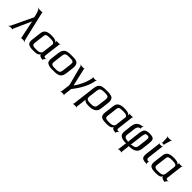

<svg xmlns="http://www.w3.org/2000/svg" viewBox="327 -2289 4075 4075"><g transform="rotate(45 2365.0 -251.5)"><path d="M289 -700H224C207 -700 185 -708 175 -715L172 -712C183 -705 200 -689 206 -673C224 -633 236 -599 241 -573L255 -515C255 -513 257 -506 258 -506L259 -510C258 -510 254 -503 254 -501L28 -27C21 -12 4 5 -5 12L-4 15C7 8 29 0 44 0H88C94 0 103 5 105 8L109 6C107 2 107 -8 109 -14L283 -406H288L369 -14C370 -8 368 2 364 6L368 8C370 5 381 0 386 0H439C454 0 474 8 483 15L486 12C477 5 464 -12 460 -27L306 -687C305 -692 307 -702 310 -705L307 -708C304 -704 294 -700 289 -700Z M997 -103 1041 -464C1042 -473 1050 -488 1056 -493L1054 -495C1048 -490 1032 -484 1023 -484H975C966 -484 952 -490 948 -495L946 -493C950 -488 954 -473 953 -464L952 -457C952 -454 947 -448 948 -446L951 -447C951 -449 945 -450 943 -452C924 -485 850 -494 800 -494C677 -494 600 -468 587 -357L561 -144C553 -85 563 -45 589 -23C615 -1 663 10 733 10C777 10 811 8 835 3C872 -6 884 -13 898 -35C903 -43 909 -54 909 -61L905 -60C905 -54 910 -41 914 -34C926 -12 955 2 998 6C1003 6 1012 11 1013 15L1016 13C1015 9 1017 0 1019 -4L1040 -36C1047 -45 1060 -55 1068 -58L1067 -62C1059 -58 1044 -54 1033 -56C1005 -60 993 -72 997 -103ZM759 -52C686 -52 640 -62 648 -127L677 -366C680 -393 690 -411 708 -419C725 -427 761 -431 814 -431C903 -431 944 -409 939 -366L910 -127C901 -61 837 -52 759 -52Z M1599 -321C1603 -353 1603 -380 1598 -402C1588 -445 1573 -467 1531 -481C1486 -495 1461 -494 1398 -494C1335 -494 1310 -495 1261 -481C1195 -462 1164 -405 1153 -321L1133 -153C1124 -82 1133 -35 1179 -14C1226 10 1260 10 1336 10C1397 10 1425 10 1473 -3C1538 -21 1569 -72 1579 -153L1599 -321ZM1485 -140C1480 -100 1471 -74 1443 -62C1411 -48 1390 -49 1343 -49C1296 -49 1275 -48 1247 -62C1221 -74 1218 -100 1223 -140L1247 -336C1253 -381 1265 -408 1284 -419C1304 -430 1339 -435 1390 -435C1441 -435 1476 -430 1492 -419C1509 -408 1515 -381 1509 -336L1485 -140Z M1874 -76H1869L1779 -471C1777 -476 1780 -486 1782 -490L1779 -492C1777 -488 1766 -484 1761 -484H1709C1693 -484 1672 -492 1663 -499L1661 -496C1670 -489 1684 -472 1687 -457L1801 -20C1801 -20 1803 -15 1803 -15L1802 -19C1802 -19 1802 -14 1802 -13L1777 189C1776 198 1768 213 1762 218L1764 220C1770 215 1785 209 1794 209H1844C1853 209 1868 215 1872 220L1874 218C1870 213 1866 198 1867 189L1887 23C1888 19 1884 18 1882 20L1884 23C1886 21 1896 7 1899 3C2028 -164 2105 -318 2129 -461C2130 -471 2139 -488 2146 -494L2143 -497C2136 -491 2121 -484 2111 -484H2064C2054 -484 2042 -491 2039 -497L2036 -494C2039 -488 2043 -471 2042 -461C2018 -317 1941 -166 1874 -76Z M2266 -37C2269 -25 2281 -14 2302 -6C2325 5 2361 10 2410 10C2543 10 2616 -39 2628 -137L2652 -336C2656 -365 2655 -390 2648 -411C2635 -452 2618 -471 2573 -483C2527 -495 2506 -494 2447 -494C2388 -494 2367 -495 2319 -483C2254 -466 2221 -417 2211 -336L2147 188C2146 197 2138 212 2132 217L2134 219C2140 214 2155 208 2164 208H2214C2223 208 2238 214 2242 219L2244 217C2240 212 2236 197 2237 188L2251 71C2254 52 2260 -9 2263 -36C2264 -38 2266 -41 2266 -42L2262 -41C2262 -40 2265 -39 2266 -37ZM2537 -149C2532 -108 2519 -82 2499 -71C2478 -60 2443 -54 2394 -54C2346 -54 2312 -60 2294 -73C2276 -86 2269 -111 2273 -149L2297 -339C2302 -380 2315 -406 2336 -418C2357 -429 2392 -435 2441 -435C2490 -435 2525 -429 2542 -418C2560 -406 2566 -380 2561 -339L2537 -149Z M3185 -103 3229 -464C3230 -473 3238 -488 3244 -493L3242 -495C3236 -490 3220 -484 3211 -484H3163C3154 -484 3140 -490 3136 -495L3134 -493C3138 -488 3142 -473 3141 -464L3140 -457C3140 -454 3135 -448 3136 -446L3139 -447C3139 -449 3133 -450 3131 -452C3112 -485 3038 -494 2988 -494C2865 -494 2788 -468 2775 -357L2749 -144C2741 -85 2751 -45 2777 -23C2803 -1 2851 10 2921 10C2965 10 2999 8 3023 3C3060 -6 3072 -13 3086 -35C3091 -43 3097 -54 3097 -61L3093 -60C3093 -54 3098 -41 3102 -34C3114 -12 3143 2 3186 6C3191 6 3200 11 3201 15L3204 13C3203 9 3205 0 3207 -4L3228 -36C3235 -45 3248 -55 3256 -58L3255 -62C3247 -58 3232 -54 3221 -56C3193 -60 3181 -72 3185 -103ZM2947 -52C2874 -52 2828 -62 2836 -127L2865 -366C2868 -393 2878 -411 2896 -419C2913 -427 2949 -431 3002 -431C3091 -431 3132 -409 3127 -366L3098 -127C3089 -61 3025 -52 2947 -52Z M3519 208H3566C3575 208 3590 214 3594 219L3596 217C3592 212 3588 197 3589 188L3608 30C3609 21 3609 4 3604 -1L3601 2C3605 7 3621 10 3630 9C3686 7 3722 0 3766 -20C3813 -41 3841 -87 3849 -153L3869 -321C3878 -393 3874 -440 3856 -462C3837 -483 3798 -494 3736 -494C3677 -494 3636 -484 3613 -463C3589 -442 3574 -399 3566 -332L3534 -70C3532 -59 3534 -41 3539 -36L3542 -38C3537 -44 3520 -49 3509 -50C3446 -55 3405 -73 3413 -140L3437 -336C3444 -387 3465 -419 3502 -430C3508 -431 3521 -430 3524 -427L3527 -431C3523 -433 3520 -444 3520 -451L3523 -472C3524 -483 3533 -499 3540 -505L3537 -508C3531 -501 3513 -492 3501 -491C3407 -479 3357 -431 3343 -321L3323 -153C3315 -86 3331 -41 3374 -19C3414 1 3448 7 3504 9C3513 10 3530 7 3536 2L3533 -1C3529 4 3522 21 3521 30L3502 188C3501 197 3493 212 3487 217L3489 219C3495 214 3510 208 3519 208ZM3779 -336 3755 -140C3751 -106 3737 -83 3714 -71C3694 -60 3670 -54 3638 -51C3628 -49 3610 -44 3605 -38L3607 -36C3613 -41 3619 -59 3620 -69L3653 -334C3658 -372 3665 -398 3674 -412C3682 -426 3699 -433 3724 -433C3784 -433 3787 -403 3779 -336Z M4078 -136 4118 -464C4119 -473 4127 -488 4133 -493L4131 -495C4125 -490 4109 -484 4100 -484H4049C4040 -484 4026 -490 4022 -495L4020 -493C4024 -488 4028 -473 4027 -464L3987 -141C3983 -108 3984 -82 3989 -62C4000 -9 4045 4 4109 7C4120 7 4135 14 4141 19L4144 17C4139 11 4133 -3 4135 -13L4137 -34C4138 -42 4146 -54 4151 -57L4148 -61C4144 -57 4129 -54 4121 -55C4081 -62 4071 -83 4078 -136ZM4117 -557 4155 -687C4159 -699 4171 -714 4178 -720L4177 -723C4169 -717 4150 -710 4138 -710H4078C4066 -710 4049 -717 4043 -723L4040 -720C4047 -714 4055 -699 4055 -687L4061 -557C4061 -549 4057 -537 4052 -533L4056 -530C4060 -535 4072 -540 4079 -540H4095C4102 -540 4114 -535 4116 -530L4120 -533C4117 -537 4115 -549 4117 -557Z M4664 -103 4708 -464C4709 -473 4717 -488 4723 -493L4721 -495C4715 -490 4699 -484 4690 -484H4642C4633 -484 4619 -490 4615 -495L4613 -493C4617 -488 4621 -473 4620 -464L4619 -457C4619 -454 4614 -448 4615 -446L4618 -447C4618 -449 4612 -450 4610 -452C4591 -485 4517 -494 4467 -494C4344 -494 4267 -468 4254 -357L4228 -144C4220 -85 4230 -45 4256 -23C4282 -1 4330 10 4400 10C4444 10 4478 8 4502 3C4539 -6 4551 -13 4565 -35C4570 -43 4576 -54 4576 -61L4572 -60C4572 -54 4577 -41 4581 -34C4593 -12 4622 2 4665 6C4670 6 4679 11 4680 15L4683 13C4682 9 4684 0 4686 -4L4707 -36C4714 -45 4727 -55 4735 -58L4734 -62C4726 -58 4711 -54 4700 -56C4672 -60 4660 -72 4664 -103ZM4426 -52C4353 -52 4307 -62 4315 -127L4344 -366C4347 -393 4357 -411 4375 -419C4392 -427 4428 -431 4481 -431C4570 -431 4611 -409 4606 -366L4577 -127C4568 -61 4504 -52 4426 -52Z"/></g></svg>

Font: Gamestation Storm Oblique 
Style: Italic
Weight: 400
Designer: Jonas Hecksher
Foundry: Jonas Hecksher, Playtypeª, e-types AS
Version: Version 1.003